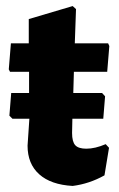

<svg xmlns="http://www.w3.org/2000/svg" viewBox="-20 -607 393 634"><path d="M220 7Q148 3 109.5 -31.5Q71 -66 71 -126L77 -215H21L11 -225L17 -300H76V-370H13L9 -378L16 -464H75V-544L220 -587L231 -577L227 -464H337L341 -455L334 -370H224L222 -300H317L327 -289L321 -215H219L218 -168Q218 -139 228.5 -127.5Q239 -116 265 -116Q294 -116 329 -131L340 -119L325 -28Q275 0 220 7Z"/></svg>

Font: Alegreya Sans ExtraBold
Style: Regular
Weight: 800
Designer: Juan Pablo del Peral
Foundry: Huerta Tipografica
Version: Version 2.007